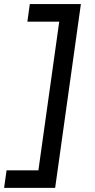

<svg xmlns="http://www.w3.org/2000/svg" viewBox="-46 -720 466 940"><path d="M224 199.9H-25.9L-13.9 113.9H142L244 -614H88L100 -700H350Z"/></svg>

Font: Retni Sans Medium
Style: Italic
Weight: 500
Italic angle: -8°
Designer: Vitaly Kuzmin
Foundry: ParaType Ltd.
Version: Version 1.00;June 10, 2019;FontCreator 11.5.0.2425 64-bit; t